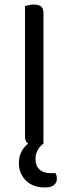

<svg xmlns="http://www.w3.org/2000/svg" viewBox="-20 -633 302 844"><path d="M114 -9 171 -2Q136 25 136 66Q136 96 153.5 112Q171 128 200 128H224Q230 138 230 153Q230 169 218 180Q206 191 176 191Q125 191 94 160.5Q63 130 63 84Q63 54 76 30.5Q89 7 114 -9ZM90 -363H171V-2Q166 0 156 2.5Q146 5 134 5Q112 5 101 -4Q90 -13 90 -32ZM171 -296H90V-606Q95 -608 105.5 -610.5Q116 -613 128 -613Q150 -613 160.5 -604.5Q171 -596 171 -576Z"/></svg>

Font: Baloo Bhaina 2
Style: Regular
Weight: 400
Designer: Yesha Goshar, Manish Minz, Shuchita Grover and Ek Type
Foundry: Ek Type
Version: Version 1.700